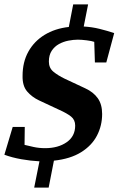

<svg xmlns="http://www.w3.org/2000/svg" viewBox="-23 -738 553 876"><path d="M133 118 157 -2Q117 -4 74.5 -11.5Q32 -19 -3 -32L35 -159H90L89 -77Q105 -73 130 -67.5Q155 -62 183 -62Q242 -62 281 -89Q320 -116 320 -165Q320 -191 301.5 -206Q283 -221 247 -237L155 -280Q123 -295 101 -320.5Q79 -346 80 -392Q80 -455 106.5 -502.5Q133 -550 180.5 -579Q228 -608 291 -615L311 -718H379L359 -617Q396 -615 430.5 -606.5Q465 -598 498 -587L462 -453H410L407 -547Q396 -551 372.5 -554Q349 -557 332 -557Q312 -557 289 -552.5Q266 -548 246 -537Q226 -526 213 -506.5Q200 -487 200 -457Q200 -428 220.5 -411Q241 -394 272 -379L366 -335Q403 -318 423 -290Q443 -262 443 -218Q443 -165 419.5 -119.5Q396 -74 347 -43.5Q298 -13 223 -5L199 118Z"/></svg>

Font: Manuale
Style: Italic
Weight: 400
Italic angle: -11°
Designer: Eduardo Tunni / Pablo Cosgaya
Foundry: Eduardo Tunni / Pablo Cosgaya
Version: Version 1.002